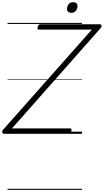

<svg xmlns="http://www.w3.org/2000/svg" viewBox="-70 -1242 962 1782"><path d="M-34 0Q-41 0 -45.5 -6Q-50 -12 -49.5 -20.5Q-49 -29 -43 -36L782 -967H292Q282 -967 279 -973.5Q276 -980 280 -993Q284 -1006 290 -1011.5Q296 -1017 306 -1017H857Q868 -1017 871.5 -1004.5Q875 -992 864 -981L41 -50H580Q591 -50 593 -44Q595 -38 592 -25Q589 -12 583 -6Q577 0 566 0ZM592 -1123Q574 -1123 563 -1132Q552 -1141 552 -1159Q552 -1183 566.5 -1202.5Q581 -1222 609 -1222Q626 -1222 637.5 -1213Q649 -1204 649 -1186Q649 -1162 635 -1142.5Q621 -1123 592 -1123ZM0 510H691V520H0ZM0 -20H691V0H0ZM0 -505H691V-500H0ZM0 -1030H691V-1020H0Z"/></svg>

Font: Playwrite CO Guides
Style: Regular
Weight: 400
Designer: Veronika Burian, José Scaglione
Foundry: TypeTogether
Version: Version 1.003